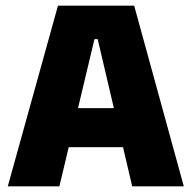

<svg xmlns="http://www.w3.org/2000/svg" viewBox="-20 -659 678 679"><path d="M7.5 0 185 -639H454.5L630 0H447.5L325.5 -520.5H314L190 0ZM175 -138.5V-276.5H461.5V-138.5Z"/></svg>

Font: Anek Tamil Medium ExtraBold
Style: Regular
Weight: 800
Version: Version 1.003